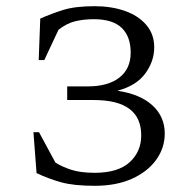

<svg xmlns="http://www.w3.org/2000/svg" viewBox="-20 -590 618 620"><path d="M286 -570Q339 -570 382.5 -555Q426 -540 452 -510Q478 -480 478 -437Q478 -392 449 -352.5Q420 -313 359 -297Q433 -286 472.5 -249.5Q512 -213 512 -159Q512 -112 484 -73.5Q456 -35 405.5 -12.5Q355 10 286 10Q218 10 177 -1.5Q136 -13 98 -31L88 -163H106L159 -65Q181 -51 211 -41.5Q241 -32 286 -32Q361 -32 398.5 -66Q436 -100 436 -153Q436 -267 283 -267H197V-311H263Q329 -311 365.5 -339.5Q402 -368 402 -420Q402 -472 373 -500Q344 -528 283 -528Q251 -528 223.5 -521.5Q196 -515 169 -494L123 -396H105L110 -530Q146 -546 184.5 -558Q223 -570 286 -570Z"/></svg>

Font: Spectral SC Light
Style: Regular
Weight: 300
Designer: Jean-Baptiste Levee
Foundry: Production Type
Version: Version 2.001